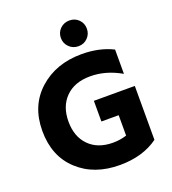

<svg xmlns="http://www.w3.org/2000/svg" viewBox="-185 -1177 1212 1356"><g transform="rotate(-20 420.5 -499.0)"><path d="M493.2 -787.1Q626 -787.1 727.5 -736.3V-553.7Q614.3 -619.1 496.6 -619.1Q378.9 -619.1 311.5 -551.8Q244.1 -484.4 244.1 -370.6Q244.1 -256.8 310.1 -189.9Q376 -123 490.2 -123Q543 -123 592.8 -138.7V-292H462.9V-447.3H770.5V-42Q654.3 42 482.4 42Q289.1 42 168.5 -69.8Q47.9 -181.6 47.9 -371.1Q47.9 -560.5 173.8 -673.8Q299.8 -787.1 493.2 -787.1ZM423.8 -875Q395.5 -903.3 395.5 -943.8Q395.5 -984.4 423.8 -1012.2Q452.1 -1040 493.7 -1040Q535.2 -1040 563 -1012.2Q590.8 -984.4 590.8 -943.8Q590.8 -903.3 563 -875Q535.2 -846.7 493.7 -846.7Q452.1 -846.7 423.8 -875Z"/></g></svg>

Font: GenEi M Gothic v2 Heavy
Style: Regular
Weight: 800
Version: Version 2.0